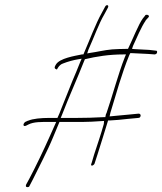

<svg xmlns="http://www.w3.org/2000/svg" viewBox="-20 -682 644 762"><path d="M80 -198C70 -190 71 -178 83 -183L93 -188C114 -199 146 -198 172 -198H203L178 -142C154 -88 120 -17 96 28L84 50C82 53 83 57 83 58C85 62 96 62 97 56L110 31C132 -14 169 -84 191 -138L216 -198H281C301 -198 321 -198 343 -199L393 -202L392 -190C381 -150 366 -107 354 -70L343 -33L342 -32C339 -19 352 -26 355 -32L367 -69C381 -112 395 -159 409 -204H417C439 -205 461 -207 486 -210L529 -214C533 -215 534 -215 535 -216C541 -223 538 -231 530 -231L489 -227C463 -224 439 -223 415 -220L418 -234C441 -309 463 -390 493 -463L497 -471H505C530 -470 551 -469 567 -468L594 -466H595C597 -466 602 -469 603 -472C605 -479 602 -481 599 -481H598L572 -484C558 -485 538 -486 515 -487L504 -488L508 -500C522 -530 541 -576 558 -600V-601L569 -613C577 -621 561 -627 556 -621V-620L547 -609C530 -586 507 -527 488 -488H481C460 -488 443 -487 425 -486C392 -483 367 -476 337 -472L326 -470L331 -485C352 -531 372 -588 394 -625L408 -651C414 -662 403 -665 398 -657L384 -631C360 -589 335 -521 311 -466H305C276 -460 217 -451 202 -426C192 -410 199 -409 206 -406C206 -406 214 -425 230 -430C250 -438 273 -444 292 -447L304 -449L298 -435C288 -410 278 -385 267 -360L223 -250C219 -238 213 -225 208 -214H175C143 -214 110 -211 92 -203H91ZM221 -214 226 -226C252 -294 287 -371 314 -440L317 -447C363 -458 413 -466 470 -466H480L475 -454C449 -388 429 -310 403 -234V-233C401 -231 401 -231 400 -227L398 -217H390C356 -215 318 -214 283 -214Z"/></svg>

Font: Stray Cat
Style: ExLtCnObl
Weight: 200
Version: Version 1.0